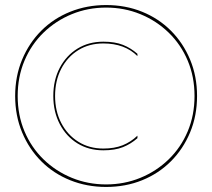

<svg xmlns="http://www.w3.org/2000/svg" viewBox="-20 -730 840 760"><path d="M40 -350Q40 -428 67.5 -494Q95 -560 143.5 -608.5Q192 -657 258 -683.5Q324 -710 400 -710Q477 -710 542.5 -683.5Q608 -657 656.5 -608.5Q705 -560 732.5 -494Q760 -428 760 -350Q760 -272 732.5 -206Q705 -140 656.5 -91.5Q608 -43 542.5 -16.5Q477 10 400 10Q324 10 258 -16.5Q192 -43 143.5 -91.5Q95 -140 67.5 -206Q40 -272 40 -350ZM50 -350Q50 -274 77 -210Q104 -146 152.5 -99Q201 -52 264.5 -26Q328 0 400 0Q472 0 535.5 -26Q599 -52 647.5 -99Q696 -146 723 -210Q750 -274 750 -350Q750 -426 723 -490Q696 -554 647.5 -601Q599 -648 535.5 -674Q472 -700 400 -700Q328 -700 264.5 -674Q201 -648 152.5 -601Q104 -554 77 -490Q50 -426 50 -350ZM198 -350Q198 -290 222.5 -243Q247 -196 290 -169Q333 -142 389 -142Q433 -142 465.5 -155Q498 -168 524 -193V-183Q498 -160 466.5 -147.5Q435 -135 389 -135Q331 -135 286.5 -162.5Q242 -190 216.5 -239Q191 -288 191 -350Q191 -413 216.5 -461.5Q242 -510 286.5 -537.5Q331 -565 389 -565Q435 -565 466.5 -552.5Q498 -540 524 -517V-508Q474 -558 389 -558Q333 -558 290 -531.5Q247 -505 222.5 -458Q198 -411 198 -350Z"/></svg>

Font: Jost* Hairline
Style: Regular
Weight: 100
Version: Version 3.7